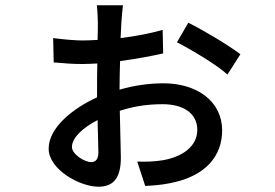

<svg xmlns="http://www.w3.org/2000/svg" viewBox="-20 -650 1040 726"><path d="M325 -37C299 -37 252 -67 252 -94C252 -130 295 -168 349 -196C350 -144 352 -98 352 -73C352 -50 343 -37 325 -37ZM432 -313C432 -345 433 -382 434 -419C501 -428 562 -440 597 -448L595 -537C550 -524 493 -513 436 -506C437 -529 438 -549 439 -565C440 -581 443 -617 445 -630H346C348 -618 350 -582 350 -565C350 -552 350 -528 349 -499C329 -498 310 -497 292 -497C267 -497 228 -500 181 -506L183 -414C228 -410 255 -408 292 -408C310 -408 329 -409 348 -410C347 -376 347 -341 347 -310V-282C257 -241 164 -168 164 -88C164 -9 282 56 352 56C405 56 437 28 437 -54C437 -87 434 -160 433 -231C479 -246 530 -256 595 -256C671 -256 726 -223 726 -159C726 -94 666 -56 595 -44C565 -39 531 -38 499 -39L529 53C551 52 587 50 621 43C760 17 820 -62 820 -157C820 -266 726 -335 598 -335C544 -335 487 -327 432 -311ZM649 -490C699 -465 803 -403 840 -368L889 -445C847 -477 751 -535 692 -564Z"/></svg>

Font: Genne Gothic Medium
Style: Regular
Weight: 500
Designer: Ryoko NISHIZUKA (kana & ideographs); Paul D. Hunt (Latin, Greek & Cyrillic); Wenlong ZHANG (bopomofo); Sandoll Communica
Foundry: Adobe Systems Incorporated
Version: Version 1.004;PS 1.004;hotconv 16.6.51;makeotf.lib2.5.65220